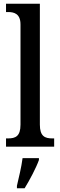

<svg xmlns="http://www.w3.org/2000/svg" viewBox="-20 -780 321 1021"><path d="M12 0H268V-44H258C219 -44 192 -55 192 -117V-760H12V-716H23C55 -716 89 -707 89 -650V-117C89 -55 62 -44 23 -44H12ZM70 208V221H111C137 179 172 113 187 71V61H100C94 109 80 164 70 208Z"/></svg>

Font: Noto Serif Georgian Condensed Medium
Style: Regular
Weight: 500
Width: 3
Designer: Monotype Design Team, Akaki Razmadze
Foundry: Google LLC
Version: Version 2.003